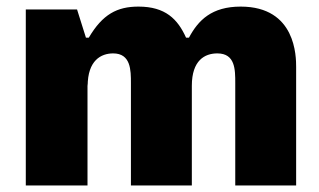

<svg xmlns="http://www.w3.org/2000/svg" viewBox="-20 -565 971 585"><path d="M214.8 -536.1H58.6V0H246.6V-302.2L246.1 -311L247.1 -302.7C247.1 -381.3 288.1 -402.3 324.7 -402.3C378.9 -402.3 378.9 -350.6 378.9 -312V0H564.5V-303.7C564.5 -381.3 604 -402.3 642.1 -402.3C696.8 -402.3 696.8 -353 696.8 -312V0H882.3V-360.4C882.3 -391.6 882.3 -544.9 713.4 -544.9C625 -544.9 584 -503.4 555.7 -450.2H546.9C521.5 -506.8 483.9 -544.9 401.9 -544.9C336.9 -544.9 292.5 -521.5 250.5 -450.2H241.7V-450.7Z"/></svg>

Font: Wand UI Pro Black
Style: Regular
Weight: 900
Designer: Andreas Faust
Version: Version 1.003;FEAKit 1.0